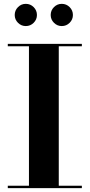

<svg xmlns="http://www.w3.org/2000/svg" viewBox="-20 -978 466 998"><path d="M20.5 0V-12.5H130.5V-737.5H20.5V-750H405.5V-737.5H285.5V-12.5H405.5V0ZM301 -842.5Q277.5 -842.5 260.5 -859.5Q243.5 -876.5 243.5 -900Q243.5 -924 260.5 -941Q277.5 -958 301 -958Q325 -958 342 -941Q359 -924 359 -900Q359 -876.5 342 -859.5Q325 -842.5 301 -842.5ZM114 -842.5Q90.5 -842.5 73.5 -859.5Q56.5 -876.5 56.5 -900Q56.5 -924 73.5 -941Q90.5 -958 114 -958Q138 -958 155 -941Q172 -924 172 -900Q172 -876.5 155 -859.5Q138 -842.5 114 -842.5Z"/></svg>

Font: Bodoni Moda 18pt
Style: Bold
Weight: 700
Designer: Owen Earl
Foundry: indestructible type
Version: Version 2.004